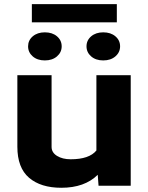

<svg xmlns="http://www.w3.org/2000/svg" viewBox="-20 -888 710 918"><path d="M63 -528.3H226.6V-185.5Q226.6 -158.7 252.7 -142.6Q278.8 -126.5 317.9 -126.5Q406.7 -126.5 440.9 -168.5V-528.3H605V0H451.2L447.3 -52.2Q384.3 9.8 273.4 9.8Q174.8 9.8 118.9 -38.1Q63 -85.9 63 -186.5ZM194.3 -733.4Q230 -733.4 252.4 -714.4Q274.9 -695.3 274.9 -666.5Q274.9 -637.7 252.4 -618.4Q230 -599.1 194.3 -599.1Q158.7 -599.1 136.5 -618.4Q114.3 -637.7 114.3 -666.5Q114.3 -695.3 136.7 -714.4Q159.2 -733.4 194.3 -733.4ZM473.6 -733.4Q509.3 -733.4 531.7 -714.4Q554.2 -695.3 554.2 -666.5Q554.2 -637.7 531.7 -618.4Q509.3 -599.1 473.6 -599.1Q438 -599.1 415.8 -618.4Q393.6 -637.7 393.6 -666.5Q393.6 -695.3 416 -714.4Q438.5 -733.4 473.6 -733.4ZM538.6 -868.2V-781.2H132.3V-868.2Z"/></svg>

Font: Bert Sans Black
Style: Regular
Weight: 900
Designer: Christian Robertson, Adam Twardoch, & Cristiano Sobral
Foundry: Google
Version: Version 12.135;January 10, 2020;FontCreator 12.0.0.2547 64-b